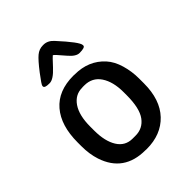

<svg xmlns="http://www.w3.org/2000/svg" viewBox="-208 -838 961 961"><g transform="rotate(-45 272.0 -357.5)"><path d="M251 -76.7H272Q323.2 -76.7 353.5 -117.9Q383.8 -159.2 383.8 -251.5V-273.4Q383.8 -346.7 354 -391.4Q324.2 -436 268.1 -436H257.3L252.4 -435.5Q203.1 -435.5 173.3 -392.1Q143.6 -348.6 143.6 -269V-241.2Q143.6 -165.5 171.4 -121.1Q199.2 -76.7 251 -76.7ZM406.2 -584V-580.6Q406.2 -567.4 366.7 -567.4Q341.8 -567.4 313 -601.6Q268.6 -654.3 263.7 -654.3Q261.7 -654.3 221.2 -610.4Q180.7 -566.4 154.3 -566.4H150.4Q118.2 -566.4 118.2 -579.1V-582.5Q118.2 -589.8 156.2 -639.4Q194.3 -689 215.6 -706.8Q236.8 -724.6 263.7 -724.6H267.6Q296.9 -724.6 320.3 -699.2Q406.2 -605.5 406.2 -584ZM486.8 -267.1V-232.4Q486.8 -116.7 426.5 -53.2Q366.2 10.3 263.7 10.3L255.4 9.8Q104 9.8 58.1 -128.9Q43 -174.8 43 -231.9V-257.3Q43 -377 99.9 -443.1Q156.7 -509.3 264.2 -509.3L272.5 -508.8Q371.6 -508.8 431.6 -442.4Q459 -412.1 472.9 -364.5Q486.8 -316.9 486.8 -267.1Z"/></g></svg>

Font: Averia Sans Libre
Style: Regular
Weight: 400
Version: Version 1.002